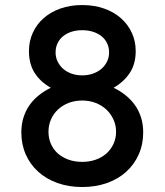

<svg xmlns="http://www.w3.org/2000/svg" viewBox="-20 -732 655 764"><path d="M307.1 12.2Q252.9 12.2 208.3 -3.9Q163.6 -20 131.6 -49.1Q99.6 -78.1 82.3 -117.9Q64.9 -157.7 64.9 -205.1Q64.9 -237.3 73.5 -264.4Q82 -291.5 97.4 -313.5Q112.8 -335.4 134.5 -352.8Q156.2 -370.1 182.1 -382.8Q140.6 -406.2 117.9 -441.9Q95.2 -477.5 95.2 -528.8Q95.2 -567.9 110.4 -601.3Q125.5 -634.8 153.3 -659.4Q181.2 -684.1 220.2 -698Q259.3 -711.9 307.1 -711.9Q355 -711.9 394.3 -698Q433.6 -684.1 461.4 -659.4Q489.3 -634.8 504.6 -601.3Q520 -567.9 520 -528.8Q520 -478.5 497.1 -442.9Q474.1 -407.2 432.1 -382.8Q458.5 -370.1 480 -352.8Q501.5 -335.4 517.1 -313.5Q532.7 -291.5 541.3 -264.4Q549.8 -237.3 549.8 -205.1Q549.8 -157.7 532.2 -117.9Q514.6 -78.1 482.9 -49.1Q451.2 -20 406.2 -3.9Q361.3 12.2 307.1 12.2ZM307.1 -87.9Q336.4 -87.9 361.1 -96.7Q385.7 -105.5 403.6 -121.3Q421.4 -137.2 431.6 -159.4Q441.9 -181.6 441.9 -208Q441.9 -233.4 431.6 -256.1Q421.4 -278.8 403.6 -295.7Q385.7 -312.5 361.1 -322.3Q336.4 -332 307.1 -332Q277.3 -332 252.7 -322.3Q228 -312.5 210.2 -295.7Q192.4 -278.8 182.6 -256.1Q172.9 -233.4 172.9 -208Q172.9 -181.6 182.6 -159.4Q192.4 -137.2 210.2 -121.3Q228 -105.5 252.7 -96.7Q277.3 -87.9 307.1 -87.9ZM307.1 -432.1Q330.6 -432.1 350.3 -439.2Q370.1 -446.3 384.3 -458.7Q398.4 -471.2 406.2 -487.8Q414.1 -504.4 414.1 -522.9Q414.1 -543.5 406.2 -559.8Q398.4 -576.2 384.3 -587.6Q370.1 -599.1 350.3 -605.5Q330.6 -611.8 307.1 -611.8Q283.7 -611.8 264.2 -605.5Q244.6 -599.1 230.7 -587.6Q216.8 -576.2 209 -559.8Q201.2 -543.5 201.2 -522.9Q201.2 -504.4 209 -487.8Q216.8 -471.2 230.7 -458.7Q244.6 -446.3 264.2 -439.2Q283.7 -432.1 307.1 -432.1Z"/></svg>

Font: Overpass
Style: Regular
Weight: 400
Designer: Delve Withrington
Foundry: Delve Fonts
Version: Version 1.001